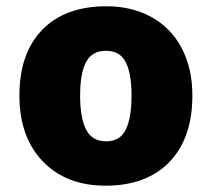

<svg xmlns="http://www.w3.org/2000/svg" viewBox="-20 -583 677 613"><path d="M594.2 -277.8Q594.2 -142.1 521.2 -66.2Q448.2 9.8 316.9 9.8Q190.9 9.8 116.5 -67.9Q42 -145.5 42 -277.8Q42 -413.1 115 -488Q188 -563 319.8 -563Q401.4 -563 463.9 -528.3Q526.4 -493.7 560.3 -429Q594.2 -364.3 594.2 -277.8ZM235.8 -277.8Q235.8 -206.5 254.9 -169.2Q273.9 -131.8 318.8 -131.8Q363.3 -131.8 381.6 -169.2Q399.9 -206.5 399.9 -277.8Q399.9 -348.6 381.3 -384.8Q362.8 -420.9 317.9 -420.9Q273.9 -420.9 254.9 -385Q235.8 -349.1 235.8 -277.8Z"/></svg>

Font: Sahel Black FD
Style: Black-FD
Weight: 900
Foundry: Saber Rastikerdar (saber.rastikerdar@gmail.com)
Version: Version 3.3.1